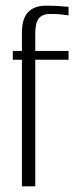

<svg xmlns="http://www.w3.org/2000/svg" viewBox="-20 -655 261 675"><path d="M57 0V-445H25V-476H57V-540Q57 -565 62.5 -583Q68 -601 79 -612.5Q90 -624 106 -629.5Q122 -635 141 -635Q156 -635 171.5 -634.5Q187 -634 200.5 -632.5Q214 -631 221 -631V-601Q209 -603 193.5 -604.5Q178 -606 156 -606Q130 -606 117 -591Q104 -576 104 -537V-476H221V-445H104V0Z"/></svg>

Font: Alumni Sans Thin Light
Style: Regular
Weight: 300
Version: Version 1.018